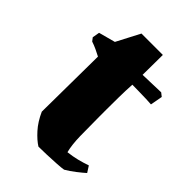

<svg xmlns="http://www.w3.org/2000/svg" viewBox="-179 -644 730 730"><g transform="rotate(45 186.0 -278.5)"><path d="M167 12Q146 -1 122.5 -27Q99 -53 82 -91Q83 -166 83.5 -240.5Q84 -315 85 -390Q72 -397 58 -403.5Q44 -410 29 -415L19 -428L24 -457L91 -475L140 -569H255L254 -461L351 -464L365 -453L356 -404Q348 -405 328.5 -405.5Q309 -406 287.5 -406.5Q266 -407 253 -407Q251 -374 250.5 -337.5Q250 -301 250 -272Q250 -243 250 -235Q250 -174 251 -128Q252 -82 260 -51Q286 -54 308 -59.5Q330 -65 353 -73L369 -48Q358 -38 337.5 -22Q317 -6 298 5Q287 7 263 8.5Q239 10 212 11Q185 12 167 12Z"/></g></svg>

Font: Labrada ExtraBold
Style: Regular
Weight: 800
Designer: Mercedes Jáuregui
Foundry: Omnibus-Type Team
Version: Version 1.000; ttfautohint (v1.8.4.7-5d5b)